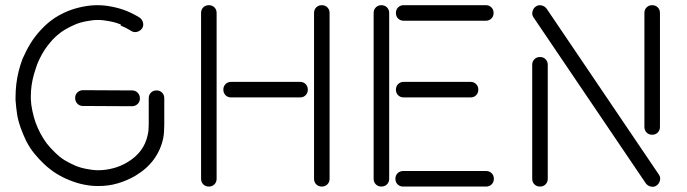

<svg xmlns="http://www.w3.org/2000/svg" viewBox="-20 -690 2651 741"><path d="M445 -592 447 -595Q429 -603 403 -608Q378 -613 358 -613Q338 -613 313 -608Q287 -603 269 -595Q246 -585 228 -574Q207 -561 185 -539Q164 -516 150 -494Q134 -468 124 -443Q118 -427 111 -403Q105 -382 102 -361Q99 -340 99 -319V-313V-307Q100 -284 105 -262Q110 -238 117 -218Q125 -196 135 -177Q146 -156 160 -137Q175 -118 193 -101Q211 -83 229 -72Q247 -61 270 -51Q288 -43 314 -38Q339 -33 359 -33Q388 -33 418 -41Q445 -48 472 -64Q536 -102 550 -169Q554 -185 554 -209V-311Q554 -324 562.5 -332.5Q571 -341 584 -341Q597 -341 605.5 -332.5Q614 -324 614 -311V-210Q614 -178 610 -157Q590 -64 503 -12Q471 7 433 18Q399 28 359 28Q330 28 302 22Q277 17 247 5Q222 -5 196 -21Q174 -35 151 -56Q130 -76 112 -98Q95 -119 81 -146Q70 -169 60 -196Q50 -224 46 -249Q42 -276 40 -303V-309V-315Q40 -340 43 -366Q46 -391 52 -415Q58 -439 67 -463Q82 -497 98 -523Q116 -552 140 -577Q163 -602 193 -622Q219 -638 244 -648Q269 -658 299 -664Q328 -670 356 -670Q384 -670 413 -664Q443 -658 468 -648Q493 -638 519 -622Q529 -615 532 -602.5Q535 -590 528 -580Q521 -570 508.5 -567Q496 -564 486 -571Q468 -582 445 -592ZM300 -281Q287 -281 278.5 -290Q270 -299 270 -312Q270 -325 279 -333.5Q288 -342 301 -342L490 -341Q503 -341 511.5 -332Q520 -323 520 -310Q520 -297 511 -288.5Q502 -280 489 -280Z M1192 -640Q1192 -653 1200.5 -661.5Q1209 -670 1222 -670Q1235 -670 1243.5 -661.5Q1252 -653 1252 -640V0Q1252 13 1243.5 21.5Q1235 30 1222 30Q1209 30 1200.5 21.5Q1192 13 1192 0ZM872 -314Q859 -314 850.5 -322.5Q842 -331 842 -344Q842 -357 850.5 -365.5Q859 -374 872 -374H1138Q1151 -374 1159.5 -365.5Q1168 -357 1168 -344Q1168 -331 1159.5 -322.5Q1151 -314 1138 -314ZM756 -640Q756 -653 764.5 -661.5Q773 -670 786 -670Q799 -670 807.5 -661.5Q816 -653 816 -640V0Q816 13 807.5 21.5Q799 30 786 30Q773 30 764.5 21.5Q756 13 756 0Z M1538 -314Q1525 -314 1516.5 -322.5Q1508 -331 1508 -344Q1508 -357 1516.5 -365.5Q1525 -374 1538 -374H1796Q1809 -374 1817.5 -365.5Q1826 -357 1826 -344Q1826 -331 1817.5 -322.5Q1809 -314 1796 -314ZM1536 30Q1523 30 1514.5 21.5Q1506 13 1506 0Q1506 -13 1514.5 -21.5Q1523 -30 1536 -30H1856Q1869 -30 1877.5 -21.5Q1886 -13 1886 0Q1886 13 1877.5 21.5Q1869 30 1856 30ZM1422 -640Q1422 -653 1430.5 -661.5Q1439 -670 1452 -670Q1465 -670 1473.5 -661.5Q1482 -653 1482 -640V0Q1482 13 1473.5 21.5Q1465 30 1452 30Q1439 30 1430.5 21.5Q1422 13 1422 0ZM1855 -670Q1868 -670 1876.5 -661.5Q1885 -653 1885 -640Q1885 -627 1876.5 -618.5Q1868 -610 1855 -610H1538Q1525 -610 1516.5 -618.5Q1508 -627 1508 -640Q1508 -653 1516.5 -661.5Q1525 -670 1538 -670Z M2527 -200Q2527 -187 2518.5 -178.5Q2510 -170 2497 -170Q2484 -170 2475.5 -178.5Q2467 -187 2467 -200V-640Q2467 -653 2475.5 -661.5Q2484 -670 2497 -670Q2510 -670 2518.5 -661.5Q2527 -653 2527 -640ZM2039 -623Q2032 -633 2035 -645.5Q2038 -658 2048 -665Q2058 -672 2070.5 -669Q2083 -666 2090 -656L2523 -16Q2530 -6 2527 6.5Q2524 19 2514 26Q2504 33 2491.5 30Q2479 27 2472 17ZM2094 0Q2094 13 2085.5 21.5Q2077 30 2064 30Q2051 30 2042.5 21.5Q2034 13 2034 0V-440Q2034 -453 2042.5 -461.5Q2051 -470 2064 -470Q2077 -470 2085.5 -461.5Q2094 -453 2094 -440Z"/></svg>

Font: Beon
Style: Medium
Weight: 500
Designer: BSozoo
Foundry: BSozoo
Version: Version 001.000